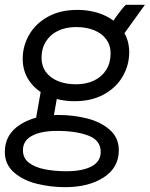

<svg xmlns="http://www.w3.org/2000/svg" viewBox="-31 -568 620 795"><path d="M63 -324Q63 -378 90 -424.5Q117 -471 168 -499Q219 -527 288 -527Q350 -527 399 -505.5Q448 -484 476 -444Q504 -404 504 -352Q504 -298 477 -251.5Q450 -205 399 -177Q348 -149 279 -149Q217 -149 168 -170.5Q119 -192 91 -232Q63 -272 63 -324ZM-11 61Q-11 -11 51.5 -51.5Q114 -92 211 -92Q271 -92 328 -78Q385 -64 423 -31Q461 2 461 54Q461 126 398.5 166.5Q336 207 239 207Q179 207 122 193Q65 179 27 146Q-11 113 -11 61ZM386 61Q386 13 335 -6.5Q284 -26 205 -26Q140 -26 102 -6Q64 14 64 54Q64 87 89 106Q114 125 154.5 133Q195 141 245 141Q310 141 348 121Q386 101 386 61ZM142 -213 206 -169 187 -61 113 -49ZM427 -347Q427 -380 409.5 -404.5Q392 -429 359.5 -442.5Q327 -456 284 -456Q242 -456 209.5 -440.5Q177 -425 159 -396Q141 -367 141 -328Q141 -295 158.5 -270.5Q176 -246 208.5 -232.5Q241 -219 284 -219Q326 -219 358.5 -234.5Q391 -250 409 -279Q427 -308 427 -347ZM490 -548H569L463 -401L416 -447Q428 -468 452 -501.5Q476 -535 490 -548Z"/></svg>

Font: Fixel Italic Variable Display Thin
Style: Italic
Weight: 100
Italic angle: -10°
Designer: AlfaBravo + MacPaw
Foundry: Kyrylo Tkachov, Marchela Mozhyna, Serhii Makarenko, Maria Weinstein, Zakhar Kryvoshyya
Version: Version 1.210;Glyphs 3.2 (3217)